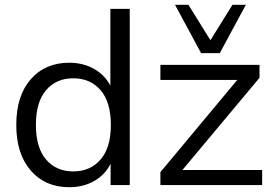

<svg xmlns="http://www.w3.org/2000/svg" viewBox="-20 -773 1159 802"><path d="M48 0ZM269 9Q169 9 108.5 -60.5Q48 -130 48 -251Q48 -373 108.5 -442Q169 -511 269 -511Q327 -511 372.5 -485.5Q418 -460 441 -415V-736H522V0H442V-89Q419 -43 373.5 -17Q328 9 269 9ZM286 -57Q357 -57 400 -106.5Q443 -156 443 -251Q443 -347 400 -396.5Q357 -446 286 -446Q215 -446 172.5 -396.5Q130 -347 130 -251Q130 -156 172.5 -106.5Q215 -57 286 -57ZM650 0ZM650 0V-54L971 -439H650V-502H1064V-448L742 -63H1075V0ZM820 -551 711 -753H767L859 -605L951 -753H1007L898 -551Z"/></svg>

Font: Winston
Style: Regular
Weight: 400
Designer: Original fonts by Vernon Adams / Changes by Cristiano Sobral
Foundry: Original fonts by Vernon Adams / Changes by Cristiano Sobral
Version: Version 2.503;July 17, 2020;FontCreator 13.0.0.2655 64-bit